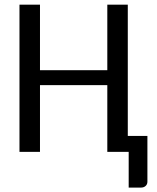

<svg xmlns="http://www.w3.org/2000/svg" viewBox="-20 -662 683 837"><path d="M447.8 0V-291H154.3V0H64.9V-641.6H154.3V-356H447.8V-641.6H537.1V-69.3H622.6V129.9Q622.6 141.6 614.7 148.7Q606.9 155.8 594.2 155.8H541V0Z"/></svg>

Font: Carlito
Style: Regular
Weight: 400
Designer: Lukasz Dziedzic
Foundry: tyPoland Lukasz Dziedzic
Version: Version 1.103; Beta1; all basic design good, some composites